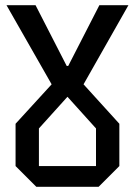

<svg xmlns="http://www.w3.org/2000/svg" viewBox="-20 -720 520 740"><path d="M120 0 40 -80V-243L179 -395L5 -700H117L237 -466H243L363 -700H475L302 -395L440 -243V-80L360 0ZM130 -80H350V-225L240 -347L130 -225Z"/></svg>

Font: Tektur SemiCondensed
Style: Regular
Weight: 400
Width: 4
Designer: Adam Jagosz
Foundry: Adam Jagosz
Version: Version 1.005;gftools[0.9.30]